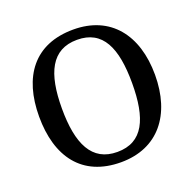

<svg xmlns="http://www.w3.org/2000/svg" viewBox="-129 -857 1011 1000"><g transform="rotate(-20 377.0 -357.5)"><path d="M377 10C583 10 698 -137 698 -358C698 -580 583 -725 378 -725C161 -725 56 -580 56 -359C56 -137 161 10 377 10ZM377 -47C236 -47 182 -162 182 -358C182 -554 236 -668 378 -668C520 -668 571 -554 571 -358C571 -162 520 -47 377 -47Z"/></g></svg>

Font: Noto Serif Thai Medium
Style: Regular
Weight: 500
Designer: Monotype Design Team
Foundry: Monotype Imaging Inc.
Version: Version 1.901;PS 001.901;hotconv 1.0.88;makeotf.lib2.5.64775